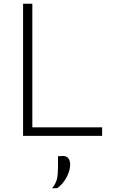

<svg xmlns="http://www.w3.org/2000/svg" viewBox="-20 -733 608 1036"><path d="M104.5 0Q104.5 -60.5 104.5 -116.2Q104.5 -172 104.5 -237V-475Q104.5 -541 104.5 -597Q104.5 -653 104.5 -713H154.5Q154.5 -653 154.5 -597Q154.5 -541 154.5 -475V-244.5Q154.5 -179 154.5 -123.2Q154.5 -67.5 154.5 -7L133 -46H259Q319.5 -46 365.5 -46Q411.5 -46 450.8 -46Q490 -46 531 -46V0ZM261 283Q282.5 256 287.8 230.8Q293 205.5 293 164Q293 151 293 137.2Q293 123.5 293 110L320.5 108.5Q339.5 109 349 121.5Q358.5 134 358.5 153Q358.5 176 349.8 200Q341 224 325.5 245.5Q310 267 289 282Z"/></svg>

Font: Commissioner Thin ExtraLight
Style: Regular
Weight: 250
Version: Version 1.000